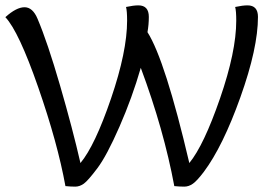

<svg xmlns="http://www.w3.org/2000/svg" viewBox="-40 -693 1002 716"><path d="M837 -667Q865 -673 883 -673Q922 -673 922 -630Q922 -514 856.5 -330.5Q791 -147 720 -52Q695 -19 679.5 -8Q664 3 647 3Q630 3 610 1Q571 -209 485 -440Q453 -329 405.5 -220.5Q358 -112 323 -65.5Q288 -19 272.5 -8Q257 3 240.5 3Q224 3 204 1Q175 -159 102.5 -367.5Q30 -576 -20 -629Q21 -666 51.5 -666Q82 -666 100 -623Q137 -536 184 -374Q231 -212 260 -85Q314 -150 374 -325.5Q434 -501 434 -616Q434 -652 430 -667Q458 -673 476 -673Q515 -673 515 -630Q515 -601 510 -573Q576 -469 666 -85Q720 -151 780.5 -326Q841 -501 841 -616Q841 -652 837 -667Z"/></svg>

Font: Overlock Mod
Style: Regular
Weight: 400
Designer: Dario Muhafara
Foundry: Dario Manuel Muhafara
Version: Version 1.001